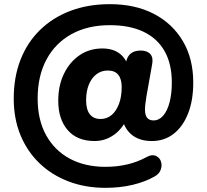

<svg xmlns="http://www.w3.org/2000/svg" viewBox="-20 -736 994 923"><path d="M487 167Q390 167 309 136Q228 105 169 48Q110 -9 78 -87.5Q46 -166 46 -262Q46 -365 78.5 -448.5Q111 -532 172.5 -592Q234 -652 319 -684Q404 -716 508 -716Q630 -716 719.5 -669.5Q809 -623 859 -538.5Q909 -454 909 -339Q909 -253 884 -190Q859 -127 814.5 -92.5Q770 -58 710 -58Q648 -58 610.5 -90.5Q573 -123 564 -184L609 -213Q585 -135 539 -96.5Q493 -58 435 -58Q351 -58 305.5 -110.5Q260 -163 260 -252Q260 -325 287.5 -381.5Q315 -438 362.5 -470.5Q410 -503 472 -503Q524 -503 556.5 -477.5Q589 -452 603 -399H579L586 -437Q597 -493 656 -493Q688 -493 703 -475.5Q718 -458 711 -425L684 -273Q681 -253 679 -237.5Q677 -222 677 -210Q677 -182 687.5 -169.5Q698 -157 719 -157Q744 -157 764 -179.5Q784 -202 795 -243.5Q806 -285 806 -339Q806 -429 771 -490.5Q736 -552 669.5 -583.5Q603 -615 508 -615Q402 -615 324 -572Q246 -529 203.5 -450Q161 -371 161 -262Q161 -160 201.5 -86.5Q242 -13 315 26.5Q388 66 487 66Q544 66 593.5 54Q643 42 685 19Q710 5 728.5 13Q747 21 753.5 39.5Q760 58 753 79Q746 100 722 113Q678 138 618 152.5Q558 167 487 167ZM463 -164Q494 -164 516.5 -183Q539 -202 552 -236.5Q565 -271 565 -318Q565 -356 548.5 -376.5Q532 -397 498 -397Q467 -397 443.5 -379Q420 -361 407 -329Q394 -297 394 -254Q394 -209 412 -186.5Q430 -164 463 -164Z"/></svg>

Font: Nunito ExtraLight Black
Style: Regular
Weight: 900
Version: Version 3.602